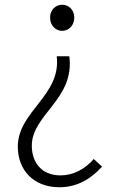

<svg xmlns="http://www.w3.org/2000/svg" viewBox="-20 -567 491 809"><path d="M230 222C308 222 366 184 410 135L375 103C338 146 288 172 235 172C152 172 114 114 114 47C114 -85 296 -149 272 -330H219C239 -165 55 -98 55 51C55 150 122 222 230 222ZM242 -437C269 -437 293 -459 293 -493C293 -526 269 -547 242 -547C215 -547 191 -526 191 -493C191 -459 215 -437 242 -437Z"/></svg>

Font: Noto Sans CJK KR Light
Style: Regular
Weight: 300
Designer: Ryoko NISHIZUKA (kana & ideographs); Paul D. Hunt (Latin, Greek & Cyrillic); Wenlong ZHANG (bopomofo); Sandoll Communica
Foundry: Adobe Systems Incorporated
Version: Version 1.004;PS 1.004;hotconv 1.0.82;makeotf.lib2.5.63406